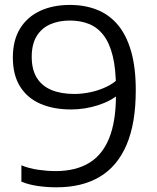

<svg xmlns="http://www.w3.org/2000/svg" viewBox="-20 -770 652 799"><path d="M271 -749.5Q333 -749.5 383.5 -729.5Q434 -709.5 470 -667Q506 -624.5 525.5 -557Q545 -489.5 545 -394.5Q545 -257.5 507 -168Q469 -78.5 395.5 -34.5Q322 9.5 215 9.5Q176.5 9.5 138.8 4.2Q101 -1 69 -14V-82Q101 -69 139 -63.5Q177 -58 211 -58Q294.5 -58 350.5 -91.8Q406.5 -125.5 434.5 -195.5Q462.5 -265.5 462.5 -373.5V-403.5Q462.5 -482.5 449.2 -536.5Q436 -590.5 411 -623.2Q386 -656 350.5 -670.2Q315 -684.5 270.5 -684.5Q224 -684.5 188.2 -668.5Q152.5 -652.5 132.2 -619Q112 -585.5 112 -533.5Q112 -480.5 133.2 -446.2Q154.5 -412 194.2 -395.5Q234 -379 289.5 -379Q320.5 -379 355 -386Q389.5 -393 421.5 -408Q453.5 -423 477.5 -447V-380.5Q442.5 -349.5 387.5 -332Q332.5 -314.5 276 -314.5Q202.5 -314.5 148 -338.2Q93.5 -362 63.5 -410Q33.5 -458 33.5 -531Q33.5 -602 63.2 -650.8Q93 -699.5 146.5 -724.5Q200 -749.5 271 -749.5Z"/></svg>

Font: Encode Sans SC SemiExpanded
Style: Regular
Weight: 400
Width: 6
Designer: Multiple Designers
Foundry: Impallari Type
Version: Version 3.002